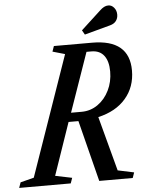

<svg xmlns="http://www.w3.org/2000/svg" viewBox="-116 -1007 799 1057"><g transform="rotate(-5 283.5 -479.0)"><path d="M-53.5 0 -43 -30 31.5 -49 262.5 -712 194.5 -731.5 205 -761.5H416Q621.5 -761.5 621.5 -590Q621.5 -499.5 567.2 -436.2Q513 -373 414.5 -350.5L495 -49L584.5 -30L574 0H389L303.5 -338H249L149.5 -49L242 -30L231.5 0ZM267 -387.5H325.5Q375 -387.5 415 -415.5Q455 -443.5 478.2 -490.8Q501.5 -538 501.5 -595Q501.5 -651.5 477.8 -682.8Q454 -714 408 -714H381ZM380.5 -809.5 366.5 -834 475.5 -934.5Q487.5 -946 499 -952Q510.5 -958 522.5 -958Q541 -958 554.2 -942.2Q567.5 -926.5 567.5 -903.5Q567.5 -883.5 556.5 -868.8Q545.5 -854 523 -848Z"/></g></svg>

Font: Libre Caslon Condensed SemiBold Italic
Style: Regular
Weight: 600
Italic angle: -22.583°
Designer: Pablo Impallari, Rodrigo Fuenzalida, Katja Schimmel, Ertekin Erdin
Foundry: Pablo Impallari, Rodrigo Fuenzalida
Version: Version 2.000; ttfautohint (v1.8.4.7-5d5b);gftools[0.9.33]